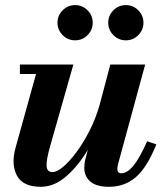

<svg xmlns="http://www.w3.org/2000/svg" viewBox="-20 -708 638 738"><path d="M396 -620.9Q396 -648.6 415.9 -668.5Q435.8 -688.4 463.9 -688.4Q491.6 -688.4 511.5 -668.5Q531.4 -648.6 531.4 -620.9Q531.4 -592.8 511.5 -572.9Q491.6 -553 463.9 -553Q435.8 -553 415.9 -572.9Q396 -592.8 396 -620.9ZM201 -620.9Q201 -648.6 220.9 -668.5Q240.8 -688.4 268.9 -688.4Q296.6 -688.4 316.5 -668.5Q336.4 -648.6 336.4 -620.9Q336.4 -592.8 316.5 -572.9Q296.6 -553 268.9 -553Q240.8 -553 220.9 -572.9Q201 -592.8 201 -620.9ZM262 -460 174.5 -152.5Q157.5 -94 159 -70.2Q160.5 -46.5 182 -46.5Q198.5 -46.5 222.5 -66.5Q246.5 -86.5 273 -122Q299.5 -157.5 323.5 -204.2Q347.5 -251 363 -305L404 -460H538L434 -78Q431 -66.5 431 -59Q431 -42 446.5 -42Q468.5 -42 492.2 -70.2Q516 -98.5 545.5 -165L581 -153Q544.5 -63 501.5 -26.5Q458.5 10 399 10Q350.5 10 327.2 -10.2Q304 -30.5 304 -62.5Q304 -80.5 308.5 -97.5L317.5 -132Q281.5 -71.5 235.2 -30.8Q189 10 136.5 10Q68 10 45 -33.2Q22 -76.5 40 -141L118.5 -423.5H56.5V-460Z"/></svg>

Font: Bodoni* 06pt
Style: Bold Italic
Weight: 700
Italic angle: -13°
Version: Version 2.3